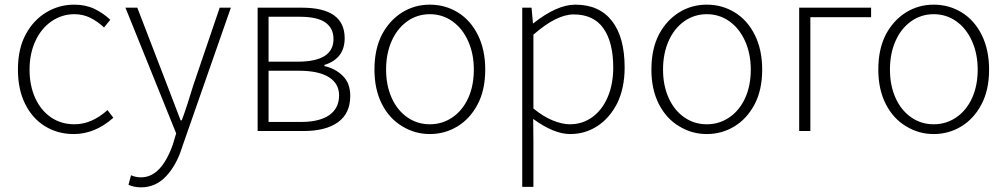

<svg xmlns="http://www.w3.org/2000/svg" viewBox="-20 -563 4327 825"><path d="M57 -264Q57 -354 91 -416Q124 -477 179 -510Q234 -543 299 -543Q348 -543 385.5 -525Q423 -507 454 -478L427 -445Q398 -472 367 -487Q336 -502 300 -502Q246 -502 201.5 -471.5Q157 -441 132 -386.5Q107 -332 107 -264Q107 -195 131.5 -141.5Q156 -88 199.5 -58.5Q243 -29 300 -29Q374 -29 442 -90L467 -57Q388 13 297 13Q228 13 173.5 -20.5Q119 -54 88 -116.5Q57 -179 57 -264Z M532 231 543 190Q563 199 586 199Q673 199 723 57L737 10L519 -530H570L699 -195L727 -122L756 -46H761Q768 -63 787 -121L810 -195L924 -530H972L763 68Q739 146 694 194Q649 242 586 242Q556 242 532 231Z M1087 -530H1277Q1461 -530 1461 -399Q1461 -311 1374 -284V-279Q1420 -269 1452.5 -237.5Q1485 -206 1485 -151Q1485 -76 1432.5 -38Q1380 0 1284 0H1087ZM1413 -395Q1413 -442 1378 -466.5Q1343 -491 1268 -491H1134V-298H1259Q1413 -298 1413 -395ZM1437 -153Q1437 -204 1393 -231.5Q1349 -259 1265 -259H1134V-39H1273Q1353 -39 1395 -68.5Q1437 -98 1437 -153Z M1709 -20Q1653 -53 1621 -116Q1589 -179 1589 -264Q1589 -353 1622 -416Q1655 -477 1708.5 -510Q1762 -543 1827 -543Q1893 -543 1947.5 -509.5Q2002 -476 2033.5 -412.5Q2065 -349 2065 -264Q2065 -176 2032 -114Q1999 -52 1945 -19.5Q1891 13 1827 13Q1763 13 1709 -20ZM2016 -264Q2016 -332 1991.5 -386.5Q1967 -441 1924 -471.5Q1881 -502 1827 -502Q1773 -502 1730 -471.5Q1687 -441 1663 -387Q1639 -333 1639 -264Q1639 -196 1663 -142.5Q1687 -89 1730 -59Q1773 -29 1827 -29Q1881 -29 1924.5 -59Q1968 -89 1992 -142Q2016 -195 2016 -264Z M2224 -530H2264L2270 -463H2272Q2373 -543 2452 -543Q2555 -543 2609.5 -473Q2664 -403 2664 -273Q2664 -185 2632 -119Q2599 -55 2546.5 -21Q2494 13 2430 13Q2360 13 2271 -52L2272 46V240H2224ZM2615 -273Q2615 -381 2573 -441Q2531 -501 2445 -501Q2371 -501 2272 -414V-97Q2314 -62 2355 -45.5Q2396 -29 2429 -29Q2483 -29 2525.5 -60Q2568 -91 2591.5 -146.5Q2615 -202 2615 -273Z M2899 -20Q2843 -53 2811 -116Q2779 -179 2779 -264Q2779 -353 2812 -416Q2845 -477 2898.5 -510Q2952 -543 3017 -543Q3083 -543 3137.5 -509.5Q3192 -476 3223.5 -412.5Q3255 -349 3255 -264Q3255 -176 3222 -114Q3189 -52 3135 -19.5Q3081 13 3017 13Q2953 13 2899 -20ZM3206 -264Q3206 -332 3181.5 -386.5Q3157 -441 3114 -471.5Q3071 -502 3017 -502Q2963 -502 2920 -471.5Q2877 -441 2853 -387Q2829 -333 2829 -264Q2829 -196 2853 -142.5Q2877 -89 2920 -59Q2963 -29 3017 -29Q3071 -29 3114.5 -59Q3158 -89 3182 -142Q3206 -195 3206 -264Z M3414 -530H3723V-489H3462V0H3414Z M3874 -20Q3818 -53 3786 -116Q3754 -179 3754 -264Q3754 -353 3787 -416Q3820 -477 3873.5 -510Q3927 -543 3992 -543Q4058 -543 4112.5 -509.5Q4167 -476 4198.5 -412.5Q4230 -349 4230 -264Q4230 -176 4197 -114Q4164 -52 4110 -19.5Q4056 13 3992 13Q3928 13 3874 -20ZM4181 -264Q4181 -332 4156.5 -386.5Q4132 -441 4089 -471.5Q4046 -502 3992 -502Q3938 -502 3895 -471.5Q3852 -441 3828 -387Q3804 -333 3804 -264Q3804 -196 3828 -142.5Q3852 -89 3895 -59Q3938 -29 3992 -29Q4046 -29 4089.5 -59Q4133 -89 4157 -142Q4181 -195 4181 -264Z"/></svg>

Font: Merged Yaku Han JP ExtraLight
Style: Regular
Weight: 250
Designer: Ryoko NISHIZUKA 西塚涼子 (kana, bopomofo & ideographs); Paul D. Hunt (Latin, Greek & Cyrillic); Sandoll Communications 산돌커뮤니
Foundry: Adobe
Version: Version 2.004